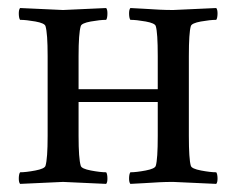

<svg xmlns="http://www.w3.org/2000/svg" viewBox="-20 -453 585 476"><path d="M29.8 2.9Q26.4 -1 26.6 -11.5Q26.9 -22 29.8 -25.9Q44.4 -25.9 67.6 -30.3Q90.8 -34.7 92.8 -42Q98.1 -59.6 98.1 -116.2V-314Q98.1 -370.6 92.8 -388.2Q90.8 -395.5 67.9 -399.7Q44.9 -403.8 29.8 -403.8Q26.9 -407.7 26.6 -418.5Q26.4 -429.2 29.8 -433.1Q132.3 -428.2 136.2 -428.2Q140.6 -428.2 243.2 -433.1Q246.6 -429.2 246.3 -418.5Q246.1 -407.7 243.2 -403.8Q228 -403.8 205.1 -399.7Q182.1 -395.5 180.2 -388.2Q174.8 -370.6 174.8 -314V-231.9H371.1V-314Q371.1 -372.1 366.2 -388.2Q364.3 -395.5 341.3 -399.7Q318.4 -403.8 303.2 -403.8Q300.3 -407.7 300 -418.5Q299.8 -429.2 303.2 -433.1Q317.4 -432.6 338.4 -431.2Q359.4 -429.7 375.5 -429Q391.6 -428.2 409.2 -428.2Q413.6 -428.2 516.1 -433.1Q519.5 -429.2 519.3 -418.5Q519 -407.7 516.1 -403.8Q501 -403.8 478 -399.7Q455.1 -395.5 453.1 -388.2Q448.2 -372.1 448.2 -314V-116.2Q448.2 -58.1 453.1 -42Q455.1 -34.7 478.3 -30.3Q501.5 -25.9 516.1 -25.9Q519 -22 519.3 -11.5Q519.5 -1 516.1 2.9Q413.6 -2 409.2 -2Q391.6 -2 375.5 -1.2Q359.4 -0.5 338.4 1Q317.4 2.4 303.2 2.9Q299.8 -1 300 -11.5Q300.3 -22 303.2 -25.9Q317.9 -25.9 341.1 -30.3Q364.3 -34.7 366.2 -42Q371.1 -58.1 371.1 -116.2V-200.2H174.8V-116.2Q174.8 -59.6 180.2 -42Q182.1 -34.7 205.3 -30.3Q228.5 -25.9 243.2 -25.9Q246.1 -22 246.3 -11.5Q246.6 -1 243.2 2.9Q140.6 -2 136.2 -2Q132.3 -2 29.8 2.9Z"/></svg>

Font: Crimson
Style: Roman
Weight: 400
Version: Version 0.8